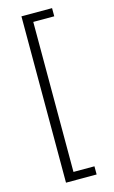

<svg xmlns="http://www.w3.org/2000/svg" viewBox="-135 -846 595 999"><g transform="rotate(-15 162.5 -347.0)"><path d="M90 101V-795H255V-751H142V57H255V101Z"/></g></svg>

Font: Jldddboxgfspflltxgxzjzlszac
Style: Regular
Weight: 300
Designer: Carrois Corporate & Edenspiekermann
Foundry: Carrois Corporate GbR & Edenspiekermann AG
Version: Version 2.001